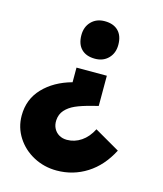

<svg xmlns="http://www.w3.org/2000/svg" viewBox="-109 -627 756 890"><g transform="rotate(15 268.5 -181.5)"><path d="M327 -150.4Q278.8 -138 250.5 -125.3Q222.2 -112.6 204.4 -92.7Q186.6 -72.8 184.8 -43.4Q183.6 -21 192.6 -4Q201.6 13 217.9 22.4Q234.2 31.8 255.4 31.8Q292.2 31.8 323.7 10.5Q355.2 -10.8 375.6 -51L496.8 19Q455.8 98.6 390.3 140.1Q324.8 181.6 245.8 181.6Q186.2 181.6 135.4 154.7Q84.6 127.8 54.4 80.8Q24.2 33.8 24.2 -23Q24.2 -101.4 75.7 -155.5Q127.2 -209.6 212.2 -233V-303.2H357.8L357.8 -158.2Q339.8 -153.4 327 -150.4ZM283.6 -365Q241.4 -365 218.2 -388.4Q195 -411.8 195 -455Q195 -494.6 219.5 -519.8Q244 -545 283.6 -545Q325.8 -545 349 -521.6Q372.2 -498.2 372.2 -455Q372.2 -415.4 347.7 -390.2Q323.2 -365 283.6 -365Z"/></g></svg>

Font: Easer Grotesk Variable
Style: Regular
Weight: 400
Designer: Boardeaser, Bonnie Shaver-Troup, Thomas Jockin
Foundry: Lexend
Version: Version 1.001;Glyphs 3.1.2 (3151)